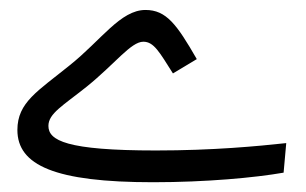

<svg xmlns="http://www.w3.org/2000/svg" viewBox="-20 -371 626 393"><path d="M293.5 2C401.4 2 501.5 -7.3 560.5 -17.6L565.9 -78.1C507.3 -71.8 416.5 -63 298.8 -63C115.7 -63 79.1 -83.5 79.1 -113.3C79.1 -138.7 108.9 -154.8 157.7 -193.8C215.8 -240.7 248 -285.6 273.4 -285.6C294.9 -285.6 306.2 -264.6 334 -220.7L382.8 -250C341.8 -321.3 320.3 -350.6 277.8 -350.6C226.6 -350.6 187.5 -289.1 122.6 -237.3C57.6 -184.6 15.6 -161.6 15.6 -105C15.6 -32.7 92.3 2 293.5 2Z"/></svg>

Font: Cascadia Mono NF Light
Style: Regular
Weight: 300
Monospace: yes
Designer: Aaron Bell
Foundry: Saja Typeworks
Version: Version 2404.023